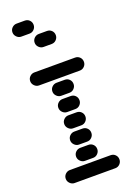

<svg xmlns="http://www.w3.org/2000/svg" viewBox="-181 -1054 762 1109"><g transform="rotate(-20 200.0 -500.0)"><path d="M35 -50Q35 -34 47 -22Q59 -10 75 -10H325Q342 -10 353.5 -22Q365 -34 365 -50Q365 -67 353.5 -78.5Q342 -90 325 -90H75Q59 -90 47 -78.5Q35 -67 35 -50ZM135 -150Q135 -134 147 -122Q159 -110 175 -110H225Q242 -110 253.5 -122Q265 -134 265 -150Q265 -167 253.5 -178.5Q242 -190 225 -190H175Q159 -190 147 -178.5Q135 -167 135 -150ZM135 -250Q135 -234 147 -222Q159 -210 175 -210H225Q242 -210 253.5 -222Q265 -234 265 -250Q265 -267 253.5 -278.5Q242 -290 225 -290H175Q159 -290 147 -278.5Q135 -267 135 -250ZM135 -350Q135 -334 147 -322Q159 -310 175 -310H225Q242 -310 253.5 -322Q265 -334 265 -350Q265 -367 253.5 -378.5Q242 -390 225 -390H175Q159 -390 147 -378.5Q135 -367 135 -350ZM135 -450Q135 -434 147 -422Q159 -410 175 -410H225Q242 -410 253.5 -422Q265 -434 265 -450Q265 -467 253.5 -478.5Q242 -490 225 -490H175Q159 -490 147 -478.5Q135 -467 135 -450ZM135 -550Q135 -534 147 -522Q159 -510 175 -510H225Q242 -510 253.5 -522Q265 -534 265 -550Q265 -567 253.5 -578.5Q242 -590 225 -590H175Q159 -590 147 -578.5Q135 -567 135 -550ZM35 -650Q35 -634 47 -622Q59 -610 75 -610H325Q342 -610 353.5 -622Q365 -634 365 -650Q365 -667 353.5 -678.5Q342 -690 325 -690H75Q59 -690 47 -678.5Q35 -667 35 -650ZM135 -850Q135 -834 147 -822Q159 -810 175 -810H225Q242 -810 253.5 -822Q265 -834 265 -850Q265 -867 253.5 -878.5Q242 -890 225 -890H175Q159 -890 147 -878.5Q135 -867 135 -850ZM35 -950Q35 -934 47 -922Q59 -910 75 -910H125Q142 -910 153.5 -922Q165 -934 165 -950Q165 -967 153.5 -978.5Q142 -990 125 -990H75Q59 -990 47 -978.5Q35 -967 35 -950Z"/></g></svg>

Font: Matrix Sans Raster
Style: Regular
Weight: 400
Designer: Brad Neil
Version: Version 1.100